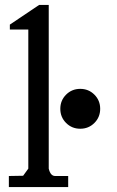

<svg xmlns="http://www.w3.org/2000/svg" viewBox="-20 -760 477 780"><path d="M248.5 -260.5Q225 -284 225 -318Q225 -352 248.5 -375.5Q272 -399 306 -399Q340 -399 363.5 -375.5Q387 -352 387 -318Q387 -284 363.5 -260.5Q340 -237 306 -237Q272 -237 248.5 -260.5ZM178 -740V-75Q185 -45 204 -45H257V0H16V-45L74 -46Q77 -50 95 -75V-640H20V-660L139 -740Z"/></svg>

Font: Sawarabi Mincho
Style: Regular
Weight: 400
Version: Version 1.00